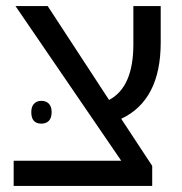

<svg xmlns="http://www.w3.org/2000/svg" viewBox="-20 -612 599 632"><path d="M379 -221 481 -66V0H25V-83H379L31 -592H137L339 -283Q419 -325 419 -466V-592H509V-472Q509 -282 379 -221ZM116 -280Q132 -280 141 -270.5Q150 -261 150 -243Q150 -224 141 -214.5Q132 -205 116 -205Q83 -205 83 -243Q83 -261 92 -270.5Q101 -280 116 -280Z"/></svg>

Font: Noto Sans Hebrew
Style: Regular
Weight: 400
Designer: Monotype Design Team
Foundry: Monotype Imaging Inc.
Version: Version 1.000